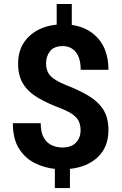

<svg xmlns="http://www.w3.org/2000/svg" viewBox="-20 -844 614 969"><path d="M386.7 -186.5Q386.7 -228 363.5 -252.4Q340.3 -276.9 284.7 -297.9Q221.2 -321.8 173.1 -349.6Q125 -377.4 98.1 -418.7Q71.3 -460 71.3 -523.4Q71.3 -606.4 124.8 -658.7Q178.2 -710.9 266.1 -719.7V-823.7H342.3V-718.3Q427.2 -706.1 477.3 -647.5Q527.3 -588.9 527.3 -491.7H387.2Q387.2 -550.8 362.5 -581.1Q337.9 -611.3 297.4 -611.3Q252.9 -611.3 232.7 -585.9Q212.4 -560.5 212.4 -522.9Q212.4 -485.8 233.9 -461.9Q255.4 -438 314.5 -414.1Q377.9 -389.6 425.8 -361.3Q473.6 -333 500.5 -292Q527.3 -251 527.3 -187.5Q527.3 -102.1 474.1 -51.5Q420.9 -1 333 8.3V105H256.8V8.3Q202.6 2.9 154.1 -21.7Q105.5 -46.4 75.2 -95.2Q44.9 -144 44.9 -222.2H185.5Q185.5 -174.8 201.4 -148.2Q217.3 -121.6 242.2 -110.6Q267.1 -99.6 293.9 -99.6Q340.3 -99.6 363.5 -124.3Q386.7 -148.9 386.7 -186.5Z"/></svg>

Font: Vazirmatn RD
Style: Bold
Weight: 700
Designer: Saber Rastikerdar
Foundry: Saber Rastikerdar
Version: Version 32.102